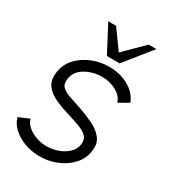

<svg xmlns="http://www.w3.org/2000/svg" viewBox="-206 -794 808 899"><g transform="rotate(30 198.0 -344.5)"><path d="M144 9.5Q102.5 9 65.2 -5.2Q28 -19.5 2.2 -43.5Q-23.5 -67.5 -31.5 -98L25.5 -122Q30 -101 49.8 -84Q69.5 -67 97 -57.2Q124.5 -47.5 153 -47.5Q184.5 -47.5 214.2 -58Q244 -68.5 264.8 -88Q285.5 -107.5 290.5 -134.5Q295 -163 279.2 -179.2Q263.5 -195.5 236.5 -205.5Q209.5 -215.5 181.5 -224.5Q130 -239 91.8 -256.5Q53.5 -274 34.5 -300.8Q15.5 -327.5 21.5 -370.5Q27.5 -415.5 57.5 -448.2Q87.5 -481 131.5 -499Q175.5 -517 223 -517Q284.5 -517 330.5 -490.2Q376.5 -463.5 392.5 -420L339 -389.5Q330.5 -421 296 -440Q261.5 -459 222 -459.5Q172 -460.5 130.5 -437.2Q89 -414 82 -371.5Q77 -342.5 91.2 -327.5Q105.5 -312.5 133 -303.2Q160.5 -294 195 -282.5Q239 -267.5 276.8 -249.5Q314.5 -231.5 335.8 -204.2Q357 -177 350.5 -135.5Q344.5 -90.5 313.5 -57.5Q282.5 -24.5 237.5 -6.8Q192.5 11 144 9.5ZM188 -555 112 -699H154.5L228 -597L330.5 -699H372.5L257 -555Z"/></g></svg>

Font: Urbanist Light
Style: Italic
Weight: 300
Italic angle: -8°
Designer: Corey Hu
Foundry: Corey Hu
Version: Version 1.330; ttfautohint (v1.8.4.7-5d5b)